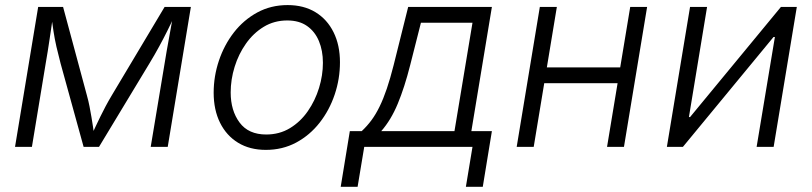

<svg xmlns="http://www.w3.org/2000/svg" viewBox="-20 -573 3167 749"><path d="M38.6 0 128.9 -545.9H226.1L318.8 -201.7Q325.2 -178.7 329.3 -157.5Q333.5 -136.2 336.7 -116.7Q339.8 -97.2 342.8 -78.6Q345.7 -60.1 347.7 -42.5H335.9Q344.2 -61 353 -79.6Q361.8 -98.1 371.3 -117.7Q380.9 -137.2 391.8 -158Q402.8 -178.7 416.5 -201.7L622.1 -545.9H724.6L634.3 0H567.9L622.1 -325.2Q625.5 -347.7 629.9 -372.1Q634.3 -396.5 638.7 -421.1Q643.1 -445.8 647.5 -470.2Q651.9 -494.6 656.2 -517.1H663.6Q647.5 -481.9 632.3 -451.7Q617.2 -421.4 600.8 -391.4Q584.5 -361.3 563 -325.7L366.2 0H306.2L216.3 -325.7Q207 -360.8 200.2 -390.6Q193.4 -420.4 188.7 -450.9Q184.1 -481.4 179.2 -517.1H187.5Q184.1 -493.2 180.7 -469Q177.2 -444.8 173.6 -421.1Q169.9 -397.5 166.3 -373.5Q162.6 -349.6 158.2 -325.2L104.5 0Z M1017.1 11.7Q954.6 11.7 908.9 -16.1Q863.3 -43.9 838.4 -94.2Q813.5 -144.5 813.5 -211.4Q813.5 -275.4 834 -336.4Q854.5 -397.5 892.3 -446.3Q930.2 -495.1 983.4 -524.2Q1036.6 -553.2 1102.1 -553.2Q1165 -553.2 1210.7 -525.4Q1256.3 -497.6 1281.2 -447.3Q1306.2 -397 1306.2 -330.1Q1306.2 -265.1 1285.6 -204.1Q1265.1 -143.1 1226.8 -94.2Q1188.5 -45.4 1135.3 -16.8Q1082 11.7 1017.1 11.7ZM1018.6 -48.3Q1070.3 -48.3 1111.3 -73.2Q1152.3 -98.1 1180.9 -139.4Q1209.5 -180.7 1224.6 -230Q1239.7 -279.3 1239.7 -328.1Q1239.7 -375.5 1224.1 -412.8Q1208.5 -450.2 1177.7 -471.7Q1147 -493.2 1100.6 -493.2Q1049.8 -493.2 1009 -468.5Q968.3 -443.8 939.5 -402.8Q910.6 -361.8 895.3 -312.3Q879.9 -262.7 879.9 -212.4Q879.9 -141.6 914.6 -95Q949.2 -48.3 1018.6 -48.3Z M1309.1 155.8 1344.7 -61.5H1391.1Q1412.1 -81.1 1429.2 -104.2Q1446.3 -127.4 1460.9 -157.5Q1475.6 -187.5 1489 -227.1Q1502.4 -266.6 1515.6 -318.8L1572.3 -545.9H1898.9L1818.8 -61.5H1898.9L1863.3 155.8H1797.4L1823.2 0H1400.9L1375 155.8ZM1467.3 -61.5H1752.9L1823.2 -484.4H1622.1L1580.1 -318.8Q1558.1 -231.9 1531.7 -168.5Q1505.4 -105 1467.3 -61.5Z M2416.5 -310.1 2405.8 -248.5H2086.4L2096.7 -310.1ZM2152.3 -545.9 2062 0H1995.6L2085.9 -545.9ZM2504.4 -545.9 2414.1 0H2348.1L2438.5 -545.9Z M2998 0H2931.6L3002.9 -428.7H2997.6L2644 0H2581.5L2671.9 -545.9H2738.3L2667.5 -116.2H2671.9L3026.4 -545.9H3088.4Z"/></svg>

Font: Inter Light
Style: Italic
Weight: 300
Italic angle: -9.3988°
Designer: Rasmus Andersson
Foundry: rsms
Version: Version 4.001;git-66647c0bb